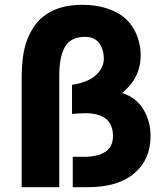

<svg xmlns="http://www.w3.org/2000/svg" viewBox="-20 -777 687 797"><path d="M332 -624Q274 -624 250 -583Q226 -542 226 -463V0H70V-450Q70 -548 90 -604Q98 -629 117 -660Q136 -691 162 -710Q222 -757 321 -757Q378 -757 422.5 -742.5Q467 -728 493 -706.5Q519 -685 536 -656Q564 -605 564 -547Q564 -454 487 -391Q546 -372 575.5 -322.5Q605 -273 605 -212Q605 -115 537.5 -57.5Q470 0 344 0H282V-126H326Q449 -126 449 -212Q449 -307 334 -307Q313 -307 279 -304V-425Q346 -435 378.5 -465.5Q411 -496 411 -533.5Q411 -571 392 -597.5Q373 -624 332 -624Z"/></svg>

Font: Montserrat Alternates
Style: Bold
Weight: 700
Version: Version 2.001